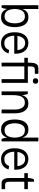

<svg xmlns="http://www.w3.org/2000/svg" viewBox="1432 -2172 750 3654"><g transform="rotate(90 1807.0 -345.0)"><path d="M79 -500V-700H151V-500ZM424 -250Q424 -287 417 -322Q410 -357 395 -384.5Q380 -412 355.5 -428Q331 -444 295 -444Q216 -444 183 -388Q150 -332 150 -225Q150 -225 141 -225Q132 -225 132 -225Q132 -293 140.5 -346.5Q149 -400 168.5 -436.5Q188 -473 222 -492Q256 -511 307 -511Q357 -511 393 -491.5Q429 -472 451.5 -437Q474 -402 485 -354.5Q496 -307 496 -250ZM424 -251H496Q496 -194 485 -146.5Q474 -99 451.5 -64Q429 -29 393 -9.5Q357 10 307 10Q256 10 222 -9Q188 -28 168.5 -64.5Q149 -101 140.5 -154.5Q132 -208 132 -276Q132 -276 141 -276Q150 -276 150 -276Q150 -170 183 -113.5Q216 -57 295 -57Q331 -57 355.5 -73Q380 -89 395 -116.5Q410 -144 417 -179Q424 -214 424 -251ZM79 -500H151V-115Q151 -103 148.5 -83.5Q146 -64 141.5 -45Q137 -26 131.5 -13Q126 0 121 0H79Z M931 -143 997 -133Q984 -90 958.5 -57.5Q933 -25 893 -7Q853 11 798 10Q740 10 693.5 -19Q647 -48 620.5 -106Q594 -164 594 -249Q594 -336 620.5 -394Q647 -452 693.5 -481Q740 -510 798 -510Q837 -510 874 -496.5Q911 -483 940.5 -452.5Q970 -422 987 -370Q1004 -318 1003 -241H936Q937 -320 919 -365Q901 -410 869.5 -429.5Q838 -449 798 -449Q759 -449 732.5 -431.5Q706 -414 690 -385Q674 -356 666.5 -320.5Q659 -285 659 -249Q659 -214 666.5 -179Q674 -144 690 -115.5Q706 -87 732.5 -69.5Q759 -52 798 -52Q840 -52 866 -65Q892 -78 907 -99Q922 -120 931 -143ZM612 -302H970V-241H612Z M1080 -500H1507V-433H1080ZM1173 -498V-539Q1173 -587 1182 -623.5Q1191 -660 1214.5 -680Q1238 -700 1283 -700H1385V-633H1310Q1277 -633 1263.5 -620.5Q1250 -608 1247 -588Q1244 -568 1244 -543V-498ZM1173 -478H1244V0H1173ZM1486 -500H1557V0H1486ZM1469 -645Q1469 -697 1522 -697Q1573 -697 1573 -645Q1573 -622 1560 -608.5Q1547 -595 1522 -595Q1495 -595 1482 -608.5Q1469 -622 1469 -645Z M2065 0V-249H2137V0ZM2065 -249Q2065 -286 2058 -321Q2051 -356 2036 -383.5Q2021 -411 1996.5 -427Q1972 -443 1936 -443Q1857 -443 1824 -387Q1791 -331 1791 -224Q1791 -224 1782 -224Q1773 -224 1773 -224Q1773 -292 1781.5 -345.5Q1790 -399 1809.5 -435.5Q1829 -472 1863 -491Q1897 -510 1948 -510Q1998 -510 2034 -490.5Q2070 -471 2092.5 -436Q2115 -401 2126 -353.5Q2137 -306 2137 -249ZM1719 0V-500H1761Q1766 -500 1771.5 -487Q1777 -474 1781.5 -455Q1786 -436 1788.5 -416.5Q1791 -397 1791 -385V0Z M2671 -500H2599V-700H2671ZM2326 -250H2254Q2254 -307 2265 -354.5Q2276 -402 2298.5 -437Q2321 -472 2357 -491.5Q2393 -511 2443 -511Q2494 -511 2528 -492Q2562 -473 2581.5 -436.5Q2601 -400 2609.5 -346.5Q2618 -293 2618 -225Q2618 -225 2609 -225Q2600 -225 2600 -225Q2600 -332 2567.5 -388Q2535 -444 2455 -444Q2419 -444 2394.5 -428Q2370 -412 2355 -384.5Q2340 -357 2333 -322Q2326 -287 2326 -250ZM2326 -251Q2326 -214 2333 -179Q2340 -144 2355 -116.5Q2370 -89 2394.5 -73Q2419 -57 2455 -57Q2535 -57 2567.5 -113.5Q2600 -170 2600 -276Q2600 -276 2609 -276Q2618 -276 2618 -276Q2618 -208 2609.5 -154.5Q2601 -101 2581.5 -64.5Q2562 -28 2528 -9Q2494 10 2443 10Q2393 10 2357 -9.5Q2321 -29 2298.5 -64Q2276 -99 2265 -146.5Q2254 -194 2254 -251ZM2671 -500V0H2629Q2624 0 2618.5 -13Q2613 -26 2608.5 -45Q2604 -64 2601.5 -83.5Q2599 -103 2599 -115V-500Z M3139 -143 3205 -133Q3192 -90 3166.5 -57.5Q3141 -25 3101 -7Q3061 11 3006 10Q2948 10 2901.5 -19Q2855 -48 2828.5 -106Q2802 -164 2802 -249Q2802 -336 2828.5 -394Q2855 -452 2901.5 -481Q2948 -510 3006 -510Q3045 -510 3082 -496.5Q3119 -483 3148.5 -452.5Q3178 -422 3195 -370Q3212 -318 3211 -241H3144Q3145 -320 3127 -365Q3109 -410 3077.5 -429.5Q3046 -449 3006 -449Q2967 -449 2940.5 -431.5Q2914 -414 2898 -385Q2882 -356 2874.5 -320.5Q2867 -285 2867 -249Q2867 -214 2874.5 -179Q2882 -144 2898 -115.5Q2914 -87 2940.5 -69.5Q2967 -52 3006 -52Q3048 -52 3074 -65Q3100 -78 3115 -99Q3130 -120 3139 -143ZM2820 -302H3178V-241H2820Z M3275 -500H3579V-433H3275ZM3367 -200H3439V-157Q3439 -133 3441.5 -112.5Q3444 -92 3458 -79.5Q3472 -67 3505 -67H3579V0H3477Q3432 0 3408.5 -20.5Q3385 -41 3376 -77Q3367 -113 3367 -161ZM3439 -200H3367V-501Q3367 -513 3369.5 -532.5Q3372 -552 3376.5 -571Q3381 -590 3386 -603Q3391 -616 3397 -616H3439Z"/></g></svg>

Font: Haskoy
Style: Regular
Weight: 400
Designer: Ertekin Erdin
Foundry: Ertekin Erdin
Version: Version 1.500